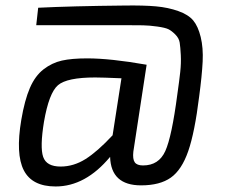

<svg xmlns="http://www.w3.org/2000/svg" viewBox="-20 -662 812 694"><path d="M111 -571 118 -634Q238 -640 430 -642Q500 -643 544 -639Q588 -635 624.5 -622Q661 -609 678.5 -588Q696 -567 705.5 -528Q715 -489 712.5 -439Q710 -389 700 -314Q684 -184 660.5 -116Q637 -48 597.5 -20Q558 8 490 8Q381 8 378 -95Q289 12 181 12Q96 12 66 -46.5Q36 -105 57 -229Q69 -300 88 -344Q107 -388 137.5 -411.5Q168 -435 203.5 -443Q239 -451 295 -451Q379 -451 510 -428L462 -114Q459 -87 467 -75.5Q475 -64 497 -64Q554 -64 577.5 -116Q601 -168 621 -321Q628 -370 631.5 -402Q635 -434 633.5 -463Q632 -492 629.5 -508Q627 -524 613.5 -537.5Q600 -551 588.5 -556.5Q577 -562 549 -566Q521 -570 497 -570.5Q473 -571 428 -571ZM387 -173 419 -379Q350 -382 324 -382Q222 -382 189.5 -354Q157 -326 139 -222Q124 -130 136 -95Q148 -60 199 -60Q246 -60 289 -87Q332 -114 387 -173Z"/></svg>

Font: Exo 2.0
Style: Italic
Weight: 400
Italic angle: -8°
Designer: Natanael Gama
Version: Version 1.001;PS 001.001;hotconv 1.0.70;makeotf.lib2.5.58329